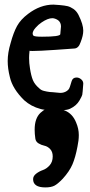

<svg xmlns="http://www.w3.org/2000/svg" viewBox="-20 -485 395 841"><path d="M131.8 83Q131.8 33.2 157.2 9.3Q182.6 -14.6 210.9 -14.6Q231.4 -14.6 263.7 -1Q297.9 12.7 313.5 51.8Q325.2 79.1 325.2 106.4Q325.2 129.9 319.3 157.2Q310.5 204.1 297.4 234.9Q284.2 265.6 254.9 297.9Q233.4 320.3 218.8 328.1Q204.1 335.9 178.7 335.9Q125 335.9 125 299.8Q125 286.1 138.2 275.9Q151.4 265.6 168 259.8Q184.6 253.9 197.8 238.8Q210.9 223.6 210.9 200.2Q210.9 179.7 199.7 168Q188.5 156.2 174.8 153.3Q161.1 150.4 148.9 143.1Q136.7 135.7 134.8 122.1Q131.8 101.6 131.8 83ZM109.4 -262.7Q107.4 -243.2 107.4 -231.4Q107.4 -208 111.3 -185.5Q116.2 -153.3 124 -134.3Q131.8 -115.2 151.4 -98.6Q156.2 -93.8 161.6 -90.8Q167 -87.9 174.3 -86.4Q181.6 -85 185.1 -84Q188.5 -83 198.2 -82Q208 -81.1 211.9 -81.1Q215.8 -81.1 227.1 -79.6Q238.3 -78.1 244.1 -78.1Q260.7 -78.1 273.4 -86.9Q280.3 -91.8 283.2 -97.7Q286.1 -103.5 289.1 -114.3Q292 -125 293.9 -129.9Q298.8 -145.5 315.4 -145.5Q326.2 -145.5 335.4 -137.7Q344.7 -129.9 344.7 -119.1V-118.2Q341.8 -76.2 340.3 -69.8Q338.9 -63.5 328.1 -44.9Q314.5 -21.5 287.1 -8.8Q274.4 -2.9 256.8 -2.9Q252 -2.9 239.7 -3.9Q227.5 -4.9 220.7 -4.9Q208 -3.9 188.5 -3.9Q168.9 -3.9 157.2 -7.8Q116.2 -18.6 85.9 -45.9Q35.2 -95.7 23.4 -146.5Q13.7 -184.6 13.7 -217.8Q13.7 -253.9 26.4 -295.9Q39.1 -342.8 54.7 -371.1Q70.3 -399.4 102.5 -423.8Q156.2 -464.8 213.9 -464.8Q221.7 -464.8 241.2 -462.9Q263.7 -460.9 275.9 -458Q288.1 -455.1 301.8 -445.8Q315.4 -436.5 324.2 -418.9Q344.7 -377.9 344.7 -350.6Q344.7 -329.1 333 -299.8Q324.2 -273.4 305.7 -272.5Q294.9 -271.5 223.1 -266.6Q151.4 -261.7 123 -261.7Q110.4 -261.7 109.4 -262.7ZM126 -329.1Q130.9 -324.2 164.1 -324.2Q242.2 -324.2 244.1 -335Q244.1 -340.8 245.6 -352.5Q247.1 -364.3 247.1 -369.1Q247.1 -386.7 234.4 -396.5Q220.7 -405.3 209 -405.3Q189.5 -405.3 162.1 -386.7Q147.5 -377 135.3 -362.8Q123 -348.6 123 -337.9Q123 -334 126 -329.1Z"/></svg>

Font: LPEducational
Style: Medium
Weight: 500
Designer: Based on Essays1743, by John Stracke, which says:

Based on the typeface in a 1743 English translation of the essays of 
Version: Version 001.204